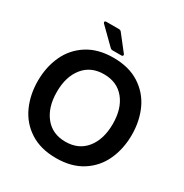

<svg xmlns="http://www.w3.org/2000/svg" viewBox="-217 -1132 1254 1312"><g transform="rotate(30 410.0 -475.5)"><path d="M39 -382Q39 -491 80 -580.5Q121 -670 204.5 -723.5Q288 -777 409 -777Q531 -777 614.5 -723.5Q698 -670 739 -580.5Q780 -491 780 -382Q780 -273 739 -183Q698 -93 614.5 -39.5Q531 14 409 14Q288 14 204.5 -39.5Q121 -93 80 -183Q39 -273 39 -382ZM630 -382Q630 -503 571.5 -575Q513 -647 409 -647Q306 -647 247.5 -574.5Q189 -502 189 -382Q189 -261 247.5 -188Q306 -115 409 -115Q513 -115 571.5 -188Q630 -261 630 -382ZM377 -817Q366 -817 358 -825L236 -945Q230 -951 230 -956Q230 -960 233.5 -962.5Q237 -965 244 -965H342Q355 -965 362 -955L455 -836Q459 -832 459 -827Q459 -817 445 -817Z"/></g></svg>

Font: Open Sauce Two
Style: Bold
Weight: 700
Designer: Alfredo Marco Pradil
Foundry: Creative Sauce Fz LLC
Version: Version 1.477